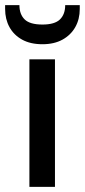

<svg xmlns="http://www.w3.org/2000/svg" viewBox="-47 -731 332 751"><path d="M68 0V-499H168V0ZM119 -558Q72 -558 39.5 -576Q7 -594 -10 -625Q-27 -656 -27 -696V-711H29Q29 -675 49.5 -655Q70 -635 119 -635Q167 -635 187.5 -655Q208 -675 208 -711H265V-696Q265 -656 247.5 -625Q230 -594 197.5 -576Q165 -558 119 -558Z"/></svg>

Font: DM Sans 20pt Medium
Style: Regular
Weight: 500
Version: Version 4.004;gftools[0.9.30]